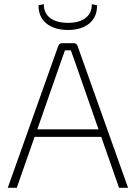

<svg xmlns="http://www.w3.org/2000/svg" viewBox="-20 -896 648 916"><path d="M418 -876 443 -871Q444 -816 406.5 -784.5Q369 -753 304 -753Q239 -753 201 -784.5Q163 -816 164 -871L189 -876Q189 -833 219.5 -810Q250 -787 305 -787Q358 -787 388.5 -810.5Q419 -834 418 -876ZM463 -243H145L60 0H17L258 -677Q263 -690 276 -690H332Q345 -690 350 -677L591 0H548ZM450 -279 338 -600 318 -656H290L270 -600L158 -279Z"/></svg>

Font: Exo 2.0 Extra Light
Style: Regular
Weight: 250
Designer: Natanael Gama
Version: Version 1.001;PS 001.001;hotconv 1.0.70;makeotf.lib2.5.58329